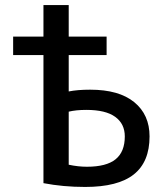

<svg xmlns="http://www.w3.org/2000/svg" viewBox="-20 -730 649 760"><path d="M252 -288V-78Q289 -70 324 -70Q401 -70 437.5 -99.5Q474 -129 474 -190Q474 -240 436 -267.5Q398 -295 322 -295Q281 -295 252 -288ZM252 -368Q287 -375 337 -375Q451 -375 511.5 -325.5Q572 -276 572 -190Q572 -89 509.5 -39.5Q447 10 317 10Q230 10 152 -5V-512H32V-585H152V-710H252V-585H402V-512H252Z"/></svg>

Font: M PLUS 1p Medium
Style: Regular
Weight: 500
Version: Version 1.062